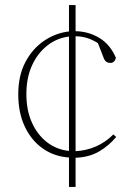

<svg xmlns="http://www.w3.org/2000/svg" viewBox="-20 -687 530 757"><path d="M278 50H252V-66Q193 -70 148 -102Q103 -134 77.5 -188.5Q52 -243 52 -315Q52 -389 80 -442Q108 -495 153.5 -526Q199 -557 252 -563V-667H278V-564Q330 -563 372.5 -537Q415 -511 437 -459Q432 -439 415 -439Q396 -439 389 -458L366 -517Q342 -532 320.5 -538Q299 -544 278 -544V-91Q320 -93 358 -109.5Q396 -126 427 -157L438 -147Q410 -113 371 -90Q332 -67 278 -65ZM84 -316Q84 -253 105.5 -204.5Q127 -156 165 -126.5Q203 -97 252 -92V-543Q204 -537 166 -507Q128 -477 106 -428.5Q84 -380 84 -316Z"/></svg>

Font: Source Serif Pro ExtraLight
Style: Regular
Weight: 200
Designer: Frank Grießhammer
Foundry: Adobe Systems Incorporated
Version: Version 3.001;hotconv 1.0.111;makeotfexe 2.5.65597